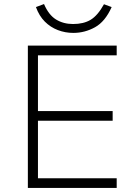

<svg xmlns="http://www.w3.org/2000/svg" viewBox="-20 -931 682 951"><path d="M118 0V-705H558V-657H168V-381H538V-333H168V-48H558V0ZM343 -768Q303 -768 266.5 -782Q230 -796 202 -824Q174 -852 158 -896L198 -911Q221 -857 257.5 -834.5Q294 -812 342 -812Q394 -812 429 -833Q464 -854 495 -910L533 -896Q501 -824 450.5 -796Q400 -768 343 -768Z"/></svg>

Font: Nunito Sans 7pt ExtraLight
Style: Regular
Weight: 250
Designer: Vernon Adams
Foundry: Vernon Adams
Version: Version 3.101;gftools[0.9.27]